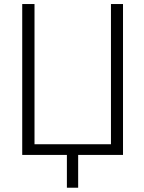

<svg xmlns="http://www.w3.org/2000/svg" viewBox="-20 -751 700 932"><path d="M518.6 -731.4H577.1V1H359.4V160.2H304.7V1H87.9V-731.4H147.5V-50.8H518.6Z"/></svg>

Font: Gen Shin Gothic Light
Style: Regular
Weight: 200
Designer: [Source Han Sans]
Ryoko NISHIZUKA  (kana & ideographs); Paul D. Hunt (Latin, Greek & Cyrillic); Wenlong ZHANG  (bopomofo
Version: Version 1.002.20150607